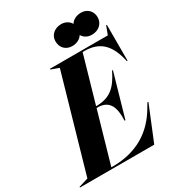

<svg xmlns="http://www.w3.org/2000/svg" viewBox="-268 -1036 1058 1160"><g transform="rotate(-30 261.0 -456.0)"><path d="M537 -212C463 -84 347 -12 182 -11H170L272 -366H286C351 -362 385 -323 380 -215H386L472 -515H466C421 -423 376 -381 288 -377H275L368 -701H380C486 -701 539 -645 566 -544L572 -520H577V-770H572L550 -712H146V-707L201 -687L11 -25L-55 -5V0H463L562 -242H555ZM258 -839C258 -792 290 -763 333 -763C364 -763 391 -777 404 -799C417 -776 441 -763 470 -763C517 -763 552 -794 552 -838C552 -882 520 -912 478 -912C445 -912 419 -898 405 -876C393 -898 368 -912 340 -912C292 -912 258 -881 258 -839Z"/></g></svg>

Font: Nyght Serif Bold Italic
Style: Regular
Weight: 700
Italic angle: -16°
Designer: Maksym Kobuzan
Version: Version 0.410;Glyphs 3.1.2 (3151)